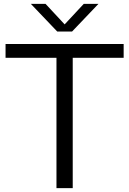

<svg xmlns="http://www.w3.org/2000/svg" viewBox="-20 -966 664 986"><path d="M270 0V-669H8.5V-740H615V-669H353.5V0ZM274 -804 138.5 -946H214L322 -830H302L410 -946H485.5L350 -804Z"/></svg>

Font: Encode Sans SC SemiExpanded
Style: Regular
Weight: 400
Width: 6
Designer: Multiple Designers
Foundry: Impallari Type
Version: Version 3.002